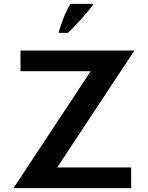

<svg xmlns="http://www.w3.org/2000/svg" viewBox="-20 -981 772 1001"><path d="M50.2 0 517.3 -707.4 585 -609.7H86.8V-717.6H680.9L212.4 -8.6L124.3 -107.9H663.7L663.9 0ZM284.9 -809.6Q296.1 -846.2 306.3 -873.8Q316.4 -901.3 326.6 -922.5Q336.7 -943.7 346.8 -960.9H468.3Q456.6 -944.3 436.1 -919.3Q415.6 -894.2 389.2 -865.6Q362.8 -836.9 333.2 -809.6Z"/></svg>

Font: Russolo 10pt ExtraLight
Style: Regular
Weight: 200
Designer: Micah Stupak-Hahn
Version: Version 1.000